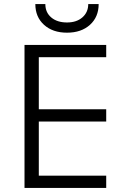

<svg xmlns="http://www.w3.org/2000/svg" viewBox="-20 -920 620 940"><path d="M500 -700V-640H170V-385H500V-325H170V-60H500V0H100V-700ZM308 -760Q238 -760 195.5 -798.5Q153 -837 153 -900H202Q202 -859 231 -834.5Q260 -810 308 -810Q355 -810 383.5 -835Q412 -860 412 -900H463Q463 -837 420.5 -798.5Q378 -760 308 -760Z"/></svg>

Font: Goli Light
Style: Regular
Weight: 300
Designer: jaikishan Patel
Foundry: MagicType
Version: Version 1.000